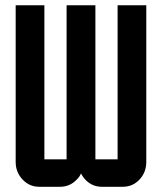

<svg xmlns="http://www.w3.org/2000/svg" viewBox="-20 -715 620 735"><path d="M290 -50.8Q284.2 -37.1 273.4 -27.3Q247.6 0 210 0H129.9Q92.8 0 66.4 -27.8Q40 -55.7 40 -95.2V-694.8H149.9V-105H234.9V-694.8H345.2V-105H430.2V-694.8H540V-95.2Q540 -55.2 513.7 -27.3Q487.8 0 450.2 0H369.6Q332.5 0 306.2 -27.8Q296.4 -38.6 290 -50.8Z"/></svg>

Font: Horta
Style: Regular
Weight: 600
Width: 3
Version: Version 0.11